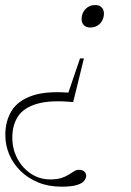

<svg xmlns="http://www.w3.org/2000/svg" viewBox="-36 -480 504 740"><path d="M312 -374Q296.5 -374 287.5 -382.8Q278.5 -391.5 278.5 -406.5Q278.5 -421 285 -433.2Q291.5 -445.5 303.2 -453Q315 -460.5 331 -460.5Q347 -460.5 355.8 -451.5Q364.5 -442.5 364.5 -428Q364.5 -413.5 358.2 -401.2Q352 -389 340 -381.5Q328 -374 312 -374ZM200.5 239.5Q151 239.5 111.5 223.2Q72 207 43.5 179.2Q15 151.5 -0.2 115.8Q-15.5 80 -15.5 40Q-15.5 -13.5 9 -53.2Q33.5 -93 90.5 -112Q147.5 -131 245 -121.5L218.5 -96.5L272.5 -255H287.5L246 -86.5Q158.5 -95 107 -80Q55.5 -65 33.5 -31.5Q11.5 2 11.5 50Q11.5 94.5 31 131.2Q50.5 168 83.8 189.8Q117 211.5 157.5 211.5Q183.5 211.5 200.5 206Q217.5 200.5 229.2 193Q241 185.5 249.8 180Q258.5 174.5 268 174.5Q281.5 174.5 288.8 181Q296 187.5 296 197.5Q296 207.5 288.2 217.2Q280.5 227 259.8 233.2Q239 239.5 200.5 239.5Z"/></svg>

Font: Newsreader ExtraLight
Style: Italic
Weight: 250
Italic angle: -17°
Designer: Hugues Gentile
Foundry: Production Type
Version: Version 1.003